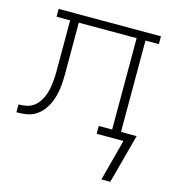

<svg xmlns="http://www.w3.org/2000/svg" viewBox="-108 -610 815 901"><g transform="rotate(15 300.0 -159.5)"><path d="M510 201H467L520 0H390V-38H455V-482H174V-276Q174 -253 174 -229Q174 -205 172 -181.5Q170 -158 165 -135Q160 -112 150.5 -90.5Q141 -69 126 -50Q111 -31 91 -19Q71 -7 47.5 -3.5Q24 0 0 0V-38Q19 -38 38.5 -42Q58 -46 73.5 -57.5Q89 -69 99.5 -85.5Q110 -102 116.5 -120Q123 -138 126 -157Q129 -176 130.5 -195.5Q132 -215 132 -234Q132 -253 132 -273V-482H66V-520H563V-482H498V-38H574Z"/></g></svg>

Font: Iosevka Etoile Extralight
Style: Regular
Weight: 200
Designer: Belleve Invis
Foundry: Belleve Invis
Version: Version 22.1.2; ttfautohint (v1.8.4)